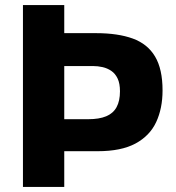

<svg xmlns="http://www.w3.org/2000/svg" viewBox="-20 -733 689 753"><path d="M70 0Q70 -57.5 70 -111.5Q70 -165.5 70 -232.5V-474.5Q70 -543.5 70 -599Q70 -654.5 70 -713H232Q232 -654.5 232 -599Q232 -543.5 232 -474.5V-232.5Q232 -165.5 232 -111.5Q232 -57.5 232 0ZM363.5 -140Q339 -140 311.5 -140Q284 -140 257.8 -140Q231.5 -140 212 -140V-265.5H326Q369 -265.5 396.5 -277Q424 -288.5 437.2 -312.8Q450.5 -337 450.5 -375Q450.5 -406 441.2 -425.2Q432 -444.5 416.5 -455Q401 -465.5 382.2 -469.8Q363.5 -474 344.5 -474H212V-603Q242.5 -603 277.2 -603Q312 -603 356 -603Q442.5 -603 500.8 -581.8Q559 -560.5 588.2 -511.2Q617.5 -462 617.5 -378.5Q617.5 -308 592.5 -254.2Q567.5 -200.5 511.5 -170.2Q455.5 -140 363.5 -140Z"/></svg>

Font: Commissioner Thin
Style: Bold
Weight: 700
Version: Version 1.001;gftools[0.9.23]